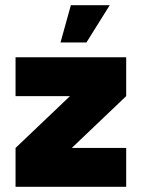

<svg xmlns="http://www.w3.org/2000/svg" viewBox="-20 -721 547 741"><path d="M467 -350 257 -150H467V0H40V-150L250 -350H40V-500H467ZM213.5 -557 253.5 -701H403.5L313.5 -557Z"/></svg>

Font: Urbanist Black
Style: Regular
Weight: 900
Designer: Corey Hu
Foundry: Corey Hu
Version: Version 1.330; ttfautohint (v1.8.4.7-5d5b)